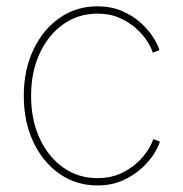

<svg xmlns="http://www.w3.org/2000/svg" viewBox="-20 -563 562 591"><path d="M279.8 7.8Q214.4 7.8 163.1 -28.1Q111.8 -64 82.5 -126.2Q53.2 -188.5 53.2 -268.1Q53.2 -347.2 82.5 -409.4Q111.8 -471.7 163.1 -507.6Q214.4 -543.5 279.8 -543.5Q323.2 -543.5 356.9 -528.6Q390.6 -513.7 414.6 -491.5Q438.5 -469.2 452.6 -446.5Q466.8 -423.8 470.7 -408.7L450.2 -400.9Q446.3 -415 433.6 -435.3Q420.9 -455.6 399.4 -475.1Q377.9 -494.6 348.1 -507.8Q318.4 -521 279.8 -521Q221.2 -521 175 -488.5Q128.9 -456.1 102.3 -398.9Q75.7 -341.8 75.7 -268.1Q75.7 -193.8 102.3 -136.7Q128.9 -79.6 175 -47.1Q221.2 -14.6 279.8 -14.6Q318.4 -14.6 348.6 -27.8Q378.9 -41 400.6 -60.8Q422.4 -80.6 435.1 -100.8Q447.8 -121.1 451.7 -134.8L472.2 -127.4Q468.3 -112.3 454.1 -89.6Q439.9 -66.9 415.5 -44.7Q391.1 -22.5 357.2 -7.3Q323.2 7.8 279.8 7.8Z"/></svg>

Font: Inter 20pt Thin
Style: Regular
Weight: 250
Version: Version 4.001;git-66647c0bb